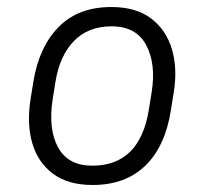

<svg xmlns="http://www.w3.org/2000/svg" viewBox="-20 -517 582 547"><path d="M475 -254 467 -204Q451 -100 394 -45Q337 10 244 10Q174 10 131 -22Q88 -54 72 -109Q56 -164 67 -234L75 -284Q91 -383 147 -440Q203 -497 297 -497Q368 -497 411 -464Q454 -431 470 -376Q486 -321 475 -254ZM412 -254Q425 -335 396.5 -388.5Q368 -442 298 -442Q231 -442 190.5 -400Q150 -358 138 -284L130 -234Q117 -149 145.5 -97Q174 -45 243 -45Q378 -45 404 -204Z"/></svg>

Font: Inria Sans Light
Style: Italic
Weight: 300
Italic angle: -10°
Designer: Black Foundry Team
Foundry: Black Foundry
Version: Version 1.2; ttfautohint (v1.8.3)